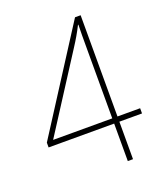

<svg xmlns="http://www.w3.org/2000/svg" viewBox="-133 -809 775 900"><g transform="rotate(-20 254.5 -359.0)"><path d="M488 -187V-213H375V-718H347L22 -211V-187H349V0H375V-187ZM349 -213H54L293 -585C315 -619 331 -646 348 -680H350C349 -639 349 -619 349 -556Z"/></g></svg>

Font: Noto Sans Sinhala UI SemiCondensed Thin
Style: Regular
Weight: 100
Width: 4
Designer: Jelle Bosma - Monotype Design Team
Foundry: Monotype Imaging Inc.
Version: Version 2.006